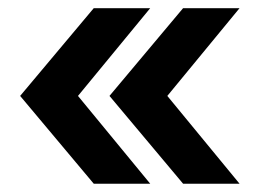

<svg xmlns="http://www.w3.org/2000/svg" viewBox="-20 -520 626 470"><path d="M209.5 -70.3 29.3 -285.2 209.5 -500H347.7L170.9 -285.2L347.7 -70.3ZM428.2 -70.3 248 -285.2 428.2 -500H566.4L389.6 -285.2L566.4 -70.3Z"/></svg>

Font: Inter Display SemiBold
Style: Regular
Weight: 600
Designer: Rasmus Andersson
Foundry: rsms
Version: Version 4.001;git-9221beed3